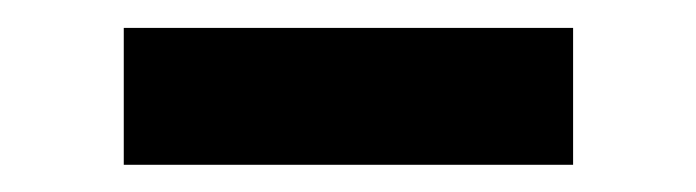

<svg xmlns="http://www.w3.org/2000/svg" viewBox="-20 -375 504 139"><path d="M394.9 -354.8H69.6V-255.7H394.9Z"/></svg>

Font: Magic Ui Pro Semi Bold
Style: Regular
Weight: 600
Designer: Stefan Endress, Andreas Faust
Version: Version 1.000;FEAKit 1.0